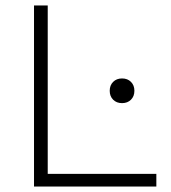

<svg xmlns="http://www.w3.org/2000/svg" viewBox="-20 -680 623 700"><path d="M154 -46H550V0H104V-660H154ZM425 -394Q445 -394 457.5 -381.5Q470 -369 470 -349Q470 -329 457.5 -316.5Q445 -304 425 -304Q405 -304 392.5 -316.5Q380 -329 380 -349Q380 -369 392.5 -381.5Q405 -394 425 -394Z"/></svg>

Font: Work Sans Light
Style: Regular
Weight: 300
Designer: Wei Huang
Foundry: Wei Huang
Version: Version 2.012; ttfautohint (v1.8.3)